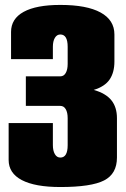

<svg xmlns="http://www.w3.org/2000/svg" viewBox="-20 -750 510 780"><path d="M24.9 -509.8V-620.1Q24.9 -673.8 76.2 -701.9Q127.4 -730 225.1 -730Q332.5 -730 388.7 -699.2Q444.8 -668.5 444.8 -609.9V-500Q444.8 -455.6 425.3 -427Q405.8 -398.4 360.8 -384.8Q410.2 -370.6 432.6 -342.5Q455.1 -314.5 455.1 -270V-109.9Q455.1 -43.9 403.1 -17.1Q351.1 9.8 225.1 9.8Q122.6 9.8 68.8 -18.3Q15.1 -46.4 15.1 -100.1V-250H194.8V-160.2Q194.8 -137.7 202.9 -123.8Q210.9 -109.9 225.1 -109.9Q254.9 -109.9 254.9 -160.2V-270Q254.9 -293 247.1 -306.4Q239.3 -319.8 225.1 -319.8H85V-439.9H225.1Q239.3 -439.9 247.1 -453.6Q254.9 -467.3 254.9 -490.2V-560.1Q254.9 -609.9 225.1 -609.9Q210.9 -609.9 202.9 -596.2Q194.8 -582.5 194.8 -560.1V-509.8Z"/></svg>

Font: Mikodacs
Style: Regular
Weight: 400
Designer: gluk (gluksza@wp.pl)
Foundry: gluk (gluksza@wp.pl)
Version: Version 0.28